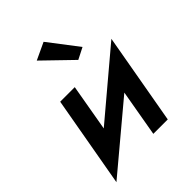

<svg xmlns="http://www.w3.org/2000/svg" viewBox="-225 -848 997 997"><g transform="rotate(-45 273.5 -349.5)"><path d="M186 -697 341 -547 404 -579 280 -741ZM228 -460H121L32 42L390 -258L345 0H451L540 -503L183 -202Z"/></g></svg>

Font: Jost Medium
Style: Italic
Weight: 500
Italic angle: -5°
Version: Version 3.710